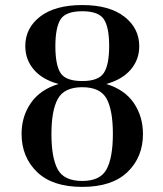

<svg xmlns="http://www.w3.org/2000/svg" viewBox="-20 -730 644 760"><path d="M305.7 -710C234 -710 178.5 -694.8 139.2 -664.6C99.8 -634.3 80.1 -595.4 80.1 -547.9C80.1 -512 91.3 -481 113.8 -454.6C136.2 -428.2 168.9 -409.2 211.9 -397.5C163.7 -383.1 127.3 -358.2 102.5 -322.8C77.8 -287.3 65.4 -246.4 65.4 -200.2C65.4 -139 85.8 -88.7 126.5 -49.3C167.2 -9.9 226.9 9.8 305.7 9.8C384.4 9.8 444.2 -9.9 484.9 -49.3C525.6 -88.7 545.9 -138.7 545.9 -199.2C545.9 -246.1 533.7 -287.3 509.3 -322.8C484.9 -358.2 448.6 -383.1 400.4 -397.5C442.7 -409.2 475.1 -428.2 497.6 -454.6C520 -481 531.2 -511.7 531.2 -546.9C531.2 -594.4 511.6 -633.5 472.2 -664.1C432.8 -694.7 377.3 -710 305.7 -710ZM305.7 -685.5C348.6 -685.5 377.1 -675 391.1 -653.8C405.1 -632.7 412.1 -597.3 412.1 -547.9C412.1 -498.4 405.1 -462.9 391.1 -441.4C377.1 -419.9 348.6 -409.2 305.7 -409.2C262 -409.2 233.4 -419.8 219.7 -440.9C206.1 -462.1 199.2 -497.4 199.2 -546.9C199.2 -596.4 206.1 -631.8 219.7 -653.3C233.4 -674.8 262 -685.5 305.7 -685.5ZM305.7 -384.8C353.2 -384.8 385.3 -369.6 401.9 -339.4C418.5 -309.1 426.8 -262.7 426.8 -200.2C426.8 -137.7 418.5 -91 401.9 -60.1C385.3 -29.1 353.2 -13.7 305.7 -13.7C257.5 -13.7 225.1 -29 208.5 -59.6C191.9 -90.2 183.6 -136.7 183.6 -199.2C183.6 -261.7 192.1 -308.3 209 -338.9C225.9 -369.5 258.1 -384.8 305.7 -384.8Z"/></svg>

Font: TriodPostnaja
Style: Medium
Weight: 500
Version: 20110805; ttfautohint (v0.96) -l 8 -r 50 -G 200 -x 14 -w "G"